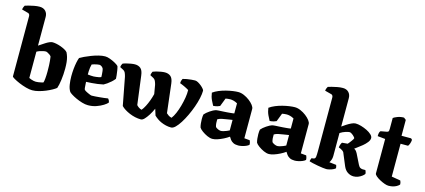

<svg xmlns="http://www.w3.org/2000/svg" viewBox="-63 -1327 4112 1858"><g transform="rotate(15 1992.5 -398.5)"><path d="M293 0Q266 0 229.5 -10Q193 -20 159 -34.5Q125 -49 102 -62.5Q79 -76 79 -82V-685Q79 -694 74.5 -702.5Q70 -711 60 -713L-3 -730Q-1 -746 4 -756.5Q9 -767 12 -772Q23 -776 47.5 -782.5Q72 -789 101 -794.5Q130 -800 155 -800Q193 -800 214.5 -777.5Q236 -755 236 -719V-432Q245 -438 261 -448.5Q277 -459 296 -471.5Q315 -484 333.5 -492Q352 -500 364 -500Q381 -500 403.5 -495.5Q426 -491 448 -483Q470 -475 489.5 -464.5Q509 -454 519 -442Q529 -422 535.5 -400Q542 -378 545 -350Q548 -322 548 -285Q548 -226 540.5 -170.5Q533 -115 522 -85Q509 -74 483 -59.5Q457 -45 424.5 -31.5Q392 -18 357.5 -9Q323 0 293 0ZM305 -89Q317 -89 331 -91Q345 -93 358 -96Q371 -99 379 -101Q384 -111 387 -144.5Q390 -178 390 -213Q390 -249 389 -274Q388 -299 386 -319.5Q384 -340 381 -361Q377 -369 365.5 -377.5Q354 -386 342.5 -391.5Q331 -397 326 -397Q313 -397 297 -393.5Q281 -390 265 -384.5Q249 -379 236 -371V-108Q246 -103 258.5 -98.5Q271 -94 283.5 -91.5Q296 -89 305 -89Z M851 0Q824 0 792 -9.5Q760 -19 730.5 -32.5Q701 -46 680 -59.5Q659 -73 654 -80Q637 -106 630.5 -146.5Q624 -187 624 -230Q624 -267 627.5 -303.5Q631 -340 637.5 -371Q644 -402 651 -419Q665 -428 693.5 -441.5Q722 -455 757 -468.5Q792 -482 827.5 -491Q863 -500 892 -500Q913 -500 940.5 -490Q968 -480 993.5 -466Q1019 -452 1030 -440Q1035 -425 1039 -400Q1043 -375 1045.5 -351.5Q1048 -328 1048 -317Q1034 -299 1015.5 -282.5Q997 -266 978.5 -253Q960 -240 946 -233Q919 -227 890 -223Q861 -219 832 -217Q803 -215 776 -214Q778 -180 779.5 -160.5Q781 -141 785 -136Q788 -132 798 -126Q808 -120 821 -114Q834 -108 845.5 -103.5Q857 -99 863 -99Q878 -99 898 -100.5Q918 -102 940.5 -104Q963 -106 984.5 -108.5Q1006 -111 1024 -114Q1029 -109 1034 -100Q1039 -91 1041 -77Q1030 -63 1001.5 -45Q973 -27 934.5 -13.5Q896 0 851 0ZM833 -283Q846 -284 859 -285.5Q872 -287 884.5 -289.5Q897 -292 907 -297Q907 -308 906 -324Q905 -340 903 -356.5Q901 -373 896 -384Q890 -392 883 -397.5Q876 -403 869.5 -405Q863 -407 859 -407Q852 -407 837.5 -404.5Q823 -402 808.5 -398Q794 -394 785 -390Q781 -377 778 -358Q775 -339 774.5 -320.5Q774 -302 774 -287Q789 -285 804 -284Q819 -283 833 -283Z M1382 0Q1353 0 1323.5 -6.5Q1294 -13 1267 -24.5Q1240 -36 1217.5 -50Q1195 -64 1180 -80L1127 -358Q1123 -376 1115.5 -394Q1108 -412 1090 -421L1059 -437Q1059 -448 1063 -458.5Q1067 -469 1071 -475Q1081 -480 1103 -486Q1125 -492 1149.5 -496Q1174 -500 1190 -500Q1225 -500 1247.5 -481Q1270 -462 1276 -411L1313 -125Q1321 -115 1335.5 -105Q1350 -95 1365 -92Q1381 -111 1396 -140Q1411 -169 1423.5 -203Q1436 -237 1444 -270L1429 -358Q1425 -376 1417 -394Q1409 -412 1391 -421L1361 -437Q1361 -447 1365 -457.5Q1369 -468 1372 -475Q1383 -480 1404.5 -486Q1426 -492 1450.5 -496Q1475 -500 1491 -500Q1526 -500 1548.5 -481Q1571 -462 1577 -412L1611 -123Q1620 -114 1633.5 -105Q1647 -96 1665 -92Q1683 -115 1698.5 -151Q1714 -187 1726 -230Q1738 -273 1745 -315Q1752 -357 1751 -393Q1742 -399 1729.5 -405.5Q1717 -412 1703.5 -418.5Q1690 -425 1678.5 -429.5Q1667 -434 1659 -437Q1659 -452 1663 -464.5Q1667 -477 1671 -483Q1687 -488 1710 -492Q1733 -496 1756 -498Q1779 -500 1793 -500Q1806 -500 1822.5 -491Q1839 -482 1855 -469Q1871 -456 1881.5 -443Q1892 -430 1892 -424Q1892 -392 1882.5 -348Q1873 -304 1856 -256.5Q1839 -209 1817.5 -163.5Q1796 -118 1772.5 -81Q1749 -44 1726.5 -22Q1704 0 1684 0Q1657 0 1632 -6Q1607 -12 1585 -21.5Q1563 -31 1544.5 -44Q1526 -57 1510 -72L1490 -136Q1473 -98 1453.5 -67.5Q1434 -37 1416 -18.5Q1398 0 1382 0Z M2099 3Q2075 3 2046.5 -10Q2018 -23 1994 -40.5Q1970 -58 1961 -73Q1956 -89 1953.5 -112Q1951 -135 1951 -156Q1951 -171 1952 -183Q1953 -195 1955 -203Q1963 -213 1976 -224Q1989 -235 2004.5 -245.5Q2020 -256 2034 -263.5Q2048 -271 2056 -273Q2065 -276 2088 -277.5Q2111 -279 2134 -280Q2151 -281 2166.5 -282Q2182 -283 2196.5 -284.5Q2211 -286 2222 -287Q2233 -288 2241 -290V-391Q2220 -403 2201.5 -407.5Q2183 -412 2169 -412Q2160 -412 2145 -410.5Q2130 -409 2122 -407L2090 -324Q2083 -321 2066 -315Q2049 -309 2024 -308Q2015 -323 1999.5 -356Q1984 -389 1979 -428Q2004 -446 2036.5 -459.5Q2069 -473 2104.5 -482Q2140 -491 2172 -495.5Q2204 -500 2226 -500Q2254 -500 2284 -487Q2314 -474 2339.5 -454.5Q2365 -435 2381 -414Q2397 -393 2397 -377V-83L2452 -78Q2455 -72 2458.5 -61Q2462 -50 2462 -35Q2452 -25 2433 -17Q2414 -9 2393 -4.5Q2372 0 2357 0Q2326 0 2307 -10Q2288 -20 2277 -34.5Q2266 -49 2259 -62Q2237 -46 2207.5 -31Q2178 -16 2149 -6.5Q2120 3 2099 3ZM2158 -93Q2168 -93 2183 -97Q2198 -101 2214 -107.5Q2230 -114 2241 -120V-225Q2228 -224 2214.5 -221Q2201 -218 2184 -216Q2159 -213 2135.5 -207.5Q2112 -202 2096 -192Q2095 -176 2096.5 -154.5Q2098 -133 2104 -117Q2114 -107 2130 -100Q2146 -93 2158 -93Z M2665 3Q2641 3 2612.5 -10Q2584 -23 2560 -40.5Q2536 -58 2527 -73Q2522 -89 2519.5 -112Q2517 -135 2517 -156Q2517 -171 2518 -183Q2519 -195 2521 -203Q2529 -213 2542 -224Q2555 -235 2570.5 -245.5Q2586 -256 2600 -263.5Q2614 -271 2622 -273Q2631 -276 2654 -277.5Q2677 -279 2700 -280Q2717 -281 2732.5 -282Q2748 -283 2762.5 -284.5Q2777 -286 2788 -287Q2799 -288 2807 -290V-391Q2786 -403 2767.5 -407.5Q2749 -412 2735 -412Q2726 -412 2711 -410.5Q2696 -409 2688 -407L2656 -324Q2649 -321 2632 -315Q2615 -309 2590 -308Q2581 -323 2565.5 -356Q2550 -389 2545 -428Q2570 -446 2602.5 -459.5Q2635 -473 2670.5 -482Q2706 -491 2738 -495.5Q2770 -500 2792 -500Q2820 -500 2850 -487Q2880 -474 2905.5 -454.5Q2931 -435 2947 -414Q2963 -393 2963 -377V-83L3018 -78Q3021 -72 3024.5 -61Q3028 -50 3028 -35Q3018 -25 2999 -17Q2980 -9 2959 -4.5Q2938 0 2923 0Q2892 0 2873 -10Q2854 -20 2843 -34.5Q2832 -49 2825 -62Q2803 -46 2773.5 -31Q2744 -16 2715 -6.5Q2686 3 2665 3ZM2724 -93Q2734 -93 2749 -97Q2764 -101 2780 -107.5Q2796 -114 2807 -120V-225Q2794 -224 2780.5 -221Q2767 -218 2750 -216Q2725 -213 2701.5 -207.5Q2678 -202 2662 -192Q2661 -176 2662.5 -154.5Q2664 -133 2670 -117Q2680 -107 2696 -100Q2712 -93 2724 -93Z M3239 0Q3227 0 3203.5 -3Q3180 -6 3152 -11Q3124 -16 3100.5 -21.5Q3077 -27 3065 -31Q3065 -39 3068.5 -48.5Q3072 -58 3075 -65L3094 -67Q3112 -70 3114.5 -90Q3117 -110 3117 -147V-685Q3117 -694 3112.5 -702.5Q3108 -711 3098 -713L3033 -730Q3035 -746 3040 -757Q3045 -768 3048 -772Q3059 -776 3084 -782.5Q3109 -789 3138 -794.5Q3167 -800 3193 -800Q3230 -800 3251.5 -777.5Q3273 -755 3273 -719V-435Q3291 -448 3314 -463Q3337 -478 3360.5 -489Q3384 -500 3401 -500Q3426 -500 3457 -491Q3488 -482 3516.5 -468Q3545 -454 3563.5 -436.5Q3582 -419 3582 -402Q3582 -381 3564.5 -358.5Q3547 -336 3522.5 -316Q3498 -296 3477 -281Q3456 -266 3449 -260Q3455 -259 3464 -251.5Q3473 -244 3484 -224L3535 -121Q3545 -101 3557.5 -95Q3570 -89 3581 -89H3608Q3610 -84 3614 -74.5Q3618 -65 3618 -53Q3611 -42 3594.5 -29.5Q3578 -17 3556.5 -8.5Q3535 0 3512 0Q3481 0 3453 -18Q3425 -36 3409 -74L3356 -201Q3350 -209 3341 -215.5Q3332 -222 3321.5 -226.5Q3311 -231 3303 -234Q3304 -249 3309.5 -264Q3315 -279 3321 -286L3377 -291Q3384 -298 3391.5 -308Q3399 -318 3407 -328.5Q3415 -339 3419.5 -347Q3424 -355 3424 -358Q3424 -361 3418 -369Q3412 -377 3402.5 -385Q3393 -393 3383.5 -398.5Q3374 -404 3366 -404Q3354 -404 3326.5 -395.5Q3299 -387 3273 -370V-139Q3273 -118 3266 -99.5Q3259 -81 3252 -72L3322 -64Q3324 -59 3326.5 -49.5Q3329 -40 3329 -32Q3323 -25 3306 -17Q3289 -9 3270 -4.5Q3251 0 3239 0Z M3862 0Q3846 0 3822 -8.5Q3798 -17 3773 -30.5Q3748 -44 3731.5 -58.5Q3715 -73 3715 -84V-429L3638 -437Q3638 -463 3643 -475.5Q3648 -488 3653 -490L3713 -501Q3722 -503 3727.5 -508Q3733 -513 3733 -536V-644Q3744 -653 3773.5 -664.5Q3803 -676 3838 -676L3860 -659V-500H3956L3968 -488Q3967 -469 3960.5 -450.5Q3954 -432 3946 -423H3871V-94L3960 -79Q3963 -74 3966 -64Q3969 -54 3969 -40Q3958 -28 3941 -18.5Q3924 -9 3904 -4.5Q3884 0 3862 0Z"/></g></svg>

Font: Texturina 12pt ExtraBold
Style: Regular
Weight: 800
Designer: Guillermo Torres Carreño
Foundry: Omnibus-Type
Version: Version 1.002